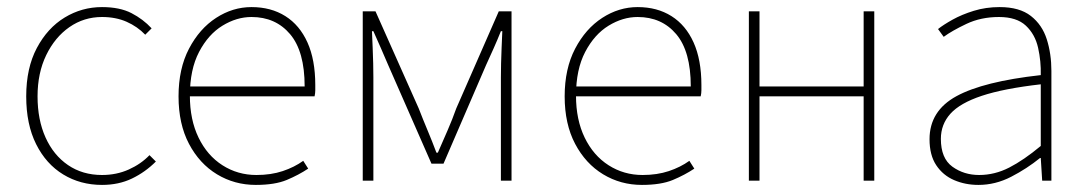

<svg xmlns="http://www.w3.org/2000/svg" viewBox="-20 -510 3070 542"><path d="M268 12Q207 12 158.5 -17.5Q110 -47 82 -103Q54 -159 54 -238Q54 -318 84 -374.5Q114 -431 162.5 -460.5Q211 -490 268 -490Q318 -490 351 -473Q384 -456 408 -430L390 -412Q368 -435 337.5 -448.5Q307 -462 268 -462Q217 -462 176 -433.5Q135 -405 110.5 -354.5Q86 -304 86 -238Q86 -172 108.5 -122Q131 -72 172 -44Q213 -16 268 -16Q309 -16 343.5 -31.5Q378 -47 402 -72L420 -54Q390 -24 352.5 -6Q315 12 268 12Z M702 12Q642 12 592.5 -18Q543 -48 513.5 -104Q484 -160 484 -238Q484 -316 513.5 -372.5Q543 -429 590 -459.5Q637 -490 690 -490Q745 -490 785.5 -464.5Q826 -439 848 -390Q870 -341 870 -270Q870 -263 870 -255Q870 -247 868 -238H500V-266H840Q840 -365 799 -413.5Q758 -462 690 -462Q648 -462 608 -437.5Q568 -413 542 -363.5Q516 -314 516 -240Q516 -172 540.5 -121.5Q565 -71 608 -43.5Q651 -16 704 -16Q745 -16 778 -27Q811 -38 836 -56L850 -34Q823 -16 789.5 -2Q756 12 702 12Z M1004 0V-478H1040L1162 -204Q1174 -173 1187 -142Q1200 -111 1212 -79H1216Q1230 -111 1243.5 -142Q1257 -173 1268 -204L1388 -478H1424V0H1394V-292Q1394 -310 1394.5 -331Q1395 -352 1396 -375.5Q1397 -399 1398 -422H1394Q1384 -397 1373.5 -373.5Q1363 -350 1352 -326L1232 -48H1198L1076 -326Q1066 -350 1055.5 -373.5Q1045 -397 1034 -422H1030Q1031 -399 1032 -375.5Q1033 -352 1033.5 -331Q1034 -310 1034 -292V0Z M1792 12Q1732 12 1682.5 -18Q1633 -48 1603.5 -104Q1574 -160 1574 -238Q1574 -316 1603.5 -372.5Q1633 -429 1680 -459.5Q1727 -490 1780 -490Q1835 -490 1875.5 -464.5Q1916 -439 1938 -390Q1960 -341 1960 -270Q1960 -263 1960 -255Q1960 -247 1958 -238H1590V-266H1930Q1930 -365 1889 -413.5Q1848 -462 1780 -462Q1738 -462 1698 -437.5Q1658 -413 1632 -363.5Q1606 -314 1606 -240Q1606 -172 1630.5 -121.5Q1655 -71 1698 -43.5Q1741 -16 1794 -16Q1835 -16 1868 -27Q1901 -38 1926 -56L1940 -34Q1913 -16 1879.5 -2Q1846 12 1792 12Z M2094 0V-478H2124V-266H2418V-478H2448V0H2418V-238H2124V0Z M2742 12Q2705 12 2673.5 -1.5Q2642 -15 2623 -43.5Q2604 -72 2604 -117Q2604 -197 2680 -238.5Q2756 -280 2918 -298Q2919 -337 2910.5 -375Q2902 -413 2876 -437.5Q2850 -462 2800 -462Q2749 -462 2708 -442.5Q2667 -423 2644 -406L2628 -428Q2643 -440 2669 -454.5Q2695 -469 2729 -479.5Q2763 -490 2802 -490Q2858 -490 2890 -465Q2922 -440 2935 -399Q2948 -358 2948 -310V0H2922L2918 -64H2916Q2879 -34 2834.5 -11Q2790 12 2742 12ZM2744 -16Q2788 -16 2829 -37Q2870 -58 2918 -98V-272Q2813 -260 2751.5 -239.5Q2690 -219 2663 -189Q2636 -159 2636 -118Q2636 -63 2668.5 -39.5Q2701 -16 2744 -16Z"/></svg>

Font: Source Sans 3
Style: Regular
Weight: 200
Designer: Paul D. Hunt
Foundry: Adobe
Version: Version 3.046;hotconv 1.0.118;makeotfexe 2.5.65603